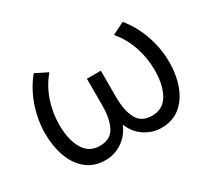

<svg xmlns="http://www.w3.org/2000/svg" viewBox="-104 -686 983 889"><g transform="rotate(-30 387.0 -242.0)"><path d="M238.5 15Q178.5 15 137.8 -17.5Q97 -50 76.2 -106Q55.5 -162 55.5 -232.5Q55.5 -302.5 79.5 -373.2Q103.5 -444 149.5 -500.5L214.5 -468Q174 -420 153.2 -359.5Q132.5 -299 132.5 -234Q132.5 -156.5 160.2 -106.5Q188 -56.5 246 -55.5Q304 -55 327 -97.8Q350 -140.5 350 -214V-355H424.5V-214Q424.5 -140.5 447.8 -97.8Q471 -55 528.5 -55.5Q587 -56.5 614.5 -106.2Q642 -156 642 -234Q642 -299 621.2 -359.5Q600.5 -420 560 -468L625 -500.5Q671 -444 695 -373.8Q719 -303.5 719 -233.5Q719 -163 698.2 -106.8Q677.5 -50.5 636.8 -17.8Q596 15 536.5 15Q489.5 15 448.5 -11.8Q407.5 -38.5 387.5 -88Q367 -38.5 326 -11.8Q285 15 238.5 15Z"/></g></svg>

Font: Geologica ExtraLight
Style: Regular
Weight: 200
Designer: Sindre Bremnes, Frode Helland
Foundry: Monokrom Skriftforlag AS
Version: Version 1.010; ttfautohint (v1.8.4.7-5d5b);gftools[0.9.28]